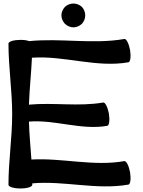

<svg xmlns="http://www.w3.org/2000/svg" viewBox="-20 -1047 808 1088"><path d="M463 -960C463 -978 456 -995 444 -1008C431 -1020 414 -1027 396 -1027C378 -1027 361 -1020 348 -1008C336 -995 328 -978 328 -960C328 -942 336 -925 348 -912C361 -900 378 -892 396 -892C414 -892 431 -900 444 -912C456 -925 463 -942 463 -960ZM28 -800C28 -666 49 -534 49 -400C49 -266 28 -134 28 0C28 12 59 21 96 21C133 21 163 12 163 0C163 -3 163 -6 163 -8C344 -24 528 31 708 -1C719 -3 723 -34 717 -71C710 -108 696 -136 684 -134C510 -103 333 -153 158 -143C153 -214 146 -286 144 -358C292 -370 440 -308 588 -334C599 -336 603 -367 597 -404C590 -440 576 -469 564 -466C426 -442 284 -467 144 -454C147 -543 157 -631 161 -720C343 -733 526 -662 708 -694C719 -696 723 -727 717 -764C710 -800 696 -829 684 -826C506 -795 324 -832 145 -814C133 -819 115 -821 96 -821C59 -821 28 -812 28 -800Z"/></svg>

Font: Nupuram Expanded Bold
Style: Regular
Weight: 700
Width: 7
Designer: Santhosh Thottingal (santhosh.thottingal@gmail.com)
Foundry: SMC
Version: Version 1.000